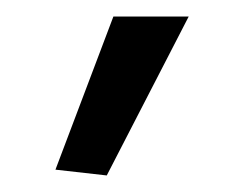

<svg xmlns="http://www.w3.org/2000/svg" viewBox="-20 -821 289 232"><path d="M47 -616 117 -801H208L109 -609Z"/></svg>

Font: Encode Sans Normal
Style: Regular
Weight: 400
Designer: Pablo Impallari, Andres Torresi
Foundry: Pablo Impallari, Andres Torresi
Version: Version 1.000; ttfautohint (v1.00) -l 8 -r 50 -G 200 -x 14 -